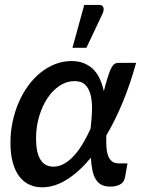

<svg xmlns="http://www.w3.org/2000/svg" viewBox="-20 -772 600 799"><path d="M202.5 -78.5Q224 -78.5 244.8 -89.5Q265.5 -100.5 285 -121Q304.5 -141.5 322.5 -170.8Q340.5 -200 357 -236.5Q361.5 -274.5 362.8 -310.2Q364 -346 357.8 -373.8Q351.5 -401.5 335.8 -418Q320 -434.5 290 -434.5Q257.5 -434.5 228.5 -415.5Q199.5 -396.5 177.8 -364Q156 -331.5 143 -288Q130 -244.5 130 -195.5Q130 -137.5 148.2 -108Q166.5 -78.5 202.5 -78.5ZM546.5 -510.5Q522.5 -423.5 491 -347.2Q459.5 -271 422.5 -208.5Q421.5 -183.5 422.8 -162.2Q424 -141 429.5 -125.2Q435 -109.5 445.8 -100.8Q456.5 -92 475.5 -92H510.5L500 -32.5Q498.5 -26 495.2 -19.5Q492 -13 485 -7.8Q478 -2.5 466.8 1Q455.5 4.5 438.5 4.5Q417.5 4.5 403 -2.8Q388.5 -10 379 -25Q369.5 -40 364.8 -62.5Q360 -85 358 -115.5Q309.5 -57 258.2 -24.8Q207 7.5 155.5 7.5Q126 7.5 101.8 -3.8Q77.5 -15 60 -38.2Q42.5 -61.5 33 -96.2Q23.5 -131 23.5 -178.5Q23.5 -224 32.8 -266.8Q42 -309.5 58.5 -347.2Q75 -385 98.2 -416.5Q121.5 -448 149.8 -470.5Q178 -493 210.2 -505.5Q242.5 -518 277.5 -518Q308 -518 330.8 -508.2Q353.5 -498.5 369.8 -481.8Q386 -465 396.2 -442Q406.5 -419 412 -392.5L416 -407.5Q425 -441 431.8 -461.2Q438.5 -481.5 445 -492.5Q451.5 -503.5 458.2 -507Q465 -510.5 473.5 -510.5ZM281.5 -573 330.5 -751.5H391.5Q406 -751.5 410 -741.8Q414 -732 407 -715.5L339.5 -573Z"/></svg>

Font: Lato SemiBold
Style: Italic
Weight: 600
Italic angle: -7°
Designer: Lukasz Dziedzic with Adam Twardoch and Botio Nikoltchev
Foundry: tyPoland Lukasz Dziedzic
Version: Version 2.015; 2015-08-06; http://www.latofonts.com/